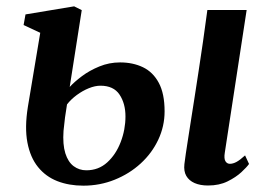

<svg xmlns="http://www.w3.org/2000/svg" viewBox="-20 -575 846 606"><path d="M636.5 10.5Q612 10.5 594.2 2.8Q576.5 -5 568 -19.8Q559.5 -34.5 562 -57Q563.5 -70 566.5 -90.2Q569.5 -110.5 573.8 -137.8Q578 -165 583.2 -198.2Q588.5 -231.5 594.5 -270.2Q600.5 -309 607.2 -352.8Q614 -396.5 620.8 -444.2Q627.5 -492 634.5 -543.5H758.5L689.5 -93Q686.5 -74.5 691.5 -66.2Q696.5 -58 705.5 -58Q715.5 -58 726.2 -63.8Q737 -69.5 753.5 -84.5L766 -57.5Q759 -47.5 741.8 -31.5Q724.5 -15.5 698.2 -2.5Q672 10.5 636.5 10.5ZM243 11Q198 11 161.2 -3.2Q124.5 -17.5 100 -47.8Q75.5 -78 66.5 -125.2Q57.5 -172.5 68 -238L107 -471.5L54.5 -496L60.5 -529.5L214 -555L238 -543L200 -300.5Q214.5 -316.5 238.5 -334.5Q262.5 -352.5 293.5 -365.2Q324.5 -378 359 -378Q399.5 -378 431.2 -362.8Q463 -347.5 481.2 -313.5Q499.5 -279.5 499.5 -223.5Q499.5 -176.5 479.5 -134Q459.5 -91.5 424 -59Q388.5 -26.5 342 -7.8Q295.5 11 243 11ZM252.5 -37.5Q291 -37.5 318.5 -62.5Q346 -87.5 361 -126.8Q376 -166 376 -207.5Q376 -248.5 357.2 -276.5Q338.5 -304.5 297 -304.5Q280 -304.5 260.2 -296.5Q240.5 -288.5 222.2 -275Q204 -261.5 191.5 -245.5Q188 -225.5 185.2 -204.2Q182.5 -183 180.5 -162Q177.5 -119 186.2 -91.2Q195 -63.5 212.5 -50.5Q230 -37.5 252.5 -37.5Z"/></svg>

Font: Merriweather 48pt SemiBold
Style: Italic
Weight: 600
Italic angle: -7.8°
Designer: Eben Sorkin
Foundry: Eben Sorkin
Version: Version 2.101